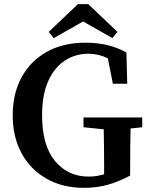

<svg xmlns="http://www.w3.org/2000/svg" viewBox="-20 -885 718 922"><path d="M382 17Q281 17 204 -26.5Q127 -70 84 -148.5Q41 -227 41 -332Q41 -435 83.5 -513.5Q126 -592 204.5 -636Q283 -680 390 -680Q446 -680 495 -668.5Q544 -657 587 -633L591 -483H522L498 -605Q453 -627 404 -627Q342 -627 291.5 -594Q241 -561 211.5 -495.5Q182 -430 182 -332Q182 -187 244 -112Q306 -37 406 -37Q427 -37 445 -40Q463 -43 480 -48V-87Q480 -131 479.5 -175.5Q479 -220 478 -264L381 -274V-321H663V-274L607 -268Q606 -222 605.5 -177Q605 -132 605 -85V-42Q553 -14 500 1.5Q447 17 382 17ZM404 -865 544 -732 520 -702 379 -782 238 -702 214 -732 354 -865Z"/></svg>

Font: Source Serif Pro SemiBold
Style: Regular
Weight: 600
Designer: Frank Grießhammer
Foundry: Adobe Systems Incorporated
Version: Version 3.001;hotconv 1.0.111;makeotfexe 2.5.65597